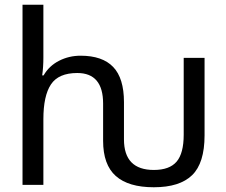

<svg xmlns="http://www.w3.org/2000/svg" viewBox="-20 -780 954 810"><path d="M629 10Q522 10 468.5 -37.5Q415 -85 415 -186V-343Q415 -472 306 -472Q227 -472 195 -424Q163 -376 163 -277V0H75V-760H163V-537Q163 -497 158 -462H164Q187 -502 229 -523.5Q271 -545 320 -545Q412 -545 457.5 -497.5Q503 -450 503 -349V-192Q503 -63 629 -63Q695 -63 725 -98Q755 -133 755 -212V-536H843V-209Q843 -92 790.5 -41Q738 10 629 10Z"/></svg>

Font: Advent Sans Logo
Style: Regular
Weight: 400
Designer: Types & Symbols
Foundry: Types & Symbols
Version: Version 1.002